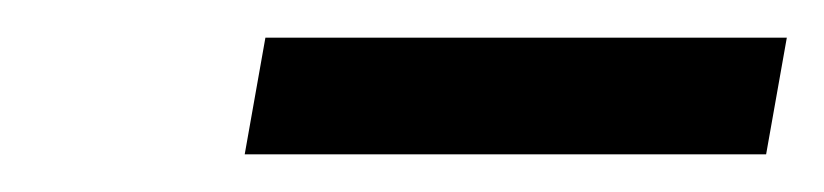

<svg xmlns="http://www.w3.org/2000/svg" viewBox="-20 -665 438 102"><path d="M110 -583 121 -645H398L387 -583Z"/></svg>

Font: Jura
Style: Bold Italic
Weight: 700
Designer: Ed Merritt
Foundry: Ten by Twenty
Version: Version 1.007